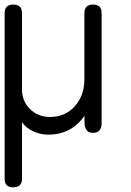

<svg xmlns="http://www.w3.org/2000/svg" viewBox="-21 -575 569 831"><path d="M-1 199.2V-518.1Q-1 -555.2 37.1 -555.2Q74.2 -555.2 74.2 -518.1V-189Q74.2 -136.7 109.1 -102.8Q144 -68.8 195.8 -68.8Q261.7 -68.8 303 -115.5Q344.2 -162.1 344.2 -231V-518.1Q344.2 -555.2 381.8 -555.2Q418.9 -555.2 418.9 -518.1V-43Q418.9 0 381.8 0Q364.3 0 355.2 -10.3Q346.2 -20.5 345.2 -38.1Q344.2 -51.3 344.2 -73.2Q287.6 7.8 187 7.8Q154.3 7.8 123 -6.6Q91.8 -21 74.2 -45.9V199.2Q74.2 235.8 36.1 235.8Q-1 235.8 -1 199.2Z"/></svg>

Font: BPreplay
Style: Regular
Weight: 400
Designer: Magenta/George Triantafyllakos
Foundry: Magenta/George Triantafyllakos
Version: Version 1.00